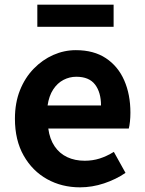

<svg xmlns="http://www.w3.org/2000/svg" viewBox="-20 -789 621 823"><path d="M323 14Q245 14 182 -21Q119 -56 81.5 -122Q44 -188 44 -280Q44 -348 65.5 -402Q87 -456 124.5 -494.5Q162 -533 208.5 -553.5Q255 -574 305 -574Q382 -574 434 -539.5Q486 -505 512.5 -444.5Q539 -384 539 -306Q539 -286 537 -267.5Q535 -249 532 -238H187Q193 -193 214 -162Q235 -131 268 -115.5Q301 -100 343 -100Q377 -100 407 -109.5Q437 -119 468 -138L518 -48Q477 -20 426 -3Q375 14 323 14ZM184 -337H413Q413 -393 387.5 -426.5Q362 -460 307 -460Q278 -460 252 -446.5Q226 -433 208 -405.5Q190 -378 184 -337ZM140 -674V-769H467V-674Z"/></svg>

Font: Noto Sans SC
Style: Bold
Weight: 700
Designer: Ryoko NISHIZUKA  (kana, bopomofo & ideographs); Paul D. Hunt (Latin, Greek & Cyrillic); Sandoll Communications , Soo-you
Foundry: Adobe
Version: Version 2.004-H2;hotconv 1.0.118;makeotfexe 2.5.65603